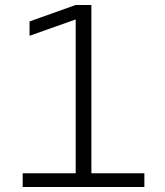

<svg xmlns="http://www.w3.org/2000/svg" viewBox="-20 -750 660 770"><path d="M283.5 -694.5 304.5 -679.5 98.5 -606.5V-664L283.5 -730H346.5V0H283.5ZM71 -55H559V0H71Z"/></svg>

Font: Monaspace Krypton Var
Style: Regular
Weight: 400
Designer: Riley Cran and the Lettermatic Team
Version: Version 1.101 (Monaspace Krypton Var)